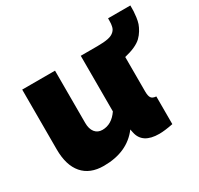

<svg xmlns="http://www.w3.org/2000/svg" viewBox="-136 -786 996 962"><g transform="rotate(-30 361.5 -305.0)"><path d="M594.2 -620.1H723.1Q723.1 -599.1 722.7 -586.9Q722.2 -574.7 719.5 -554Q716.8 -533.2 711.7 -518.3Q706.5 -503.4 696 -485.8Q685.5 -468.3 670.9 -454.1Q640.6 -425.3 571.8 -409.2V-210Q571.8 -183.1 579.6 -172.4Q587.4 -161.6 607.9 -160.2V0Q559.1 9.8 527.8 9.8Q430.7 9.8 416 -63L412.1 -82Q343.3 9.8 207 9.8Q127.4 9.8 85.2 -39.1Q43 -87.9 43 -180.2V-525.9H232.9V-223.1Q232.9 -189 248.3 -169.4Q263.7 -149.9 291 -149.9Q344.7 -149.9 381.8 -204.1V-525.9H478Q516.6 -525.9 540.3 -530.8Q564 -535.6 577.1 -548.8Q582.5 -554.2 585.9 -560.3Q589.4 -566.4 591.1 -575.4Q592.8 -584.5 593.3 -588.9Q593.8 -593.3 594 -605.5Q594.2 -617.7 594.2 -620.1Z"/></g></svg>

Font: Rawline Black
Style: Regular
Weight: 900
Designer: Matt McInerney, Pablo Impallari, Rodrigo Fuenzalida
Foundry: Matt McInerney, Pablo Impallari, Rodrigo Fuenzalida
Version: Version 4.020;PS 004.020;hotconv 1.0.88;makeotf.lib2.5.64775